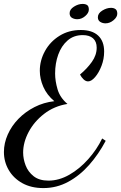

<svg xmlns="http://www.w3.org/2000/svg" viewBox="-31 -872 618 979"><path d="M190 87Q128 87 83 62Q38 37 13.5 -5Q-11 -47 -11 -97Q-11 -142 8.5 -186Q28 -230 63 -266Q98 -302 145 -326Q192 -350 246 -356Q208 -388 190 -429Q172 -470 172 -511Q172 -564 198.5 -612Q225 -660 272.5 -689.5Q320 -719 381 -719Q439 -719 469.5 -690.5Q500 -662 500 -609Q500 -571 486.5 -536Q473 -501 454 -479Q435 -457 418 -457Q406 -457 395 -467.5Q384 -478 377 -492Q413 -522 437.5 -556.5Q462 -591 462 -629Q462 -660 443.5 -676.5Q425 -693 391 -693Q345 -693 313.5 -665.5Q282 -638 266 -593.5Q250 -549 250 -497Q250 -459 262.5 -416.5Q275 -374 313 -342Q245 -331 194 -291.5Q143 -252 115 -199Q87 -146 87 -94Q87 -62 99.5 -29Q112 4 140.5 26.5Q169 49 216 49Q270 49 322.5 19Q375 -11 419 -60.5Q463 -110 490 -166L508 -154Q472 -86 424 -31.5Q376 23 317 55Q258 87 190 87ZM507 -753Q492 -753 480 -760.5Q468 -768 468 -784Q468 -804 490.5 -818Q513 -832 535 -832Q549 -832 558 -825.5Q567 -819 567 -802Q567 -785 548 -769Q529 -753 507 -753ZM363 -774Q348 -774 336 -781Q324 -788 324 -805Q324 -824 346 -838Q368 -852 390 -852Q405 -852 413.5 -846Q422 -840 422 -823Q422 -806 403.5 -790Q385 -774 363 -774Z"/></svg>

Font: Dancing Script Medium
Style: Regular
Weight: 500
Designer: Pablo Impallari
Foundry: Pablo Impallari
Version: Version 2.000